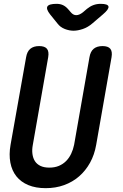

<svg xmlns="http://www.w3.org/2000/svg" viewBox="-20 -970 640 1000"><path d="M116 -672Q121 -702 138 -716Q155 -730 184 -730Q213 -730 224.5 -716Q236 -702 231 -672L151 -216Q146 -190 149 -168Q152 -146 162 -130.5Q172 -115 190.5 -106Q209 -97 237 -97Q265 -97 286.5 -106Q308 -115 324 -131Q340 -147 350.5 -169Q361 -191 366 -216L446 -672Q451 -702 468 -716Q485 -730 514 -730Q543 -730 554.5 -716Q566 -702 561 -672L481 -216Q472 -164 449 -122.5Q426 -81 392 -51.5Q358 -22 314 -6Q270 10 218 10Q166 10 127.5 -6Q89 -22 65.5 -51.5Q42 -81 34 -123Q26 -165 35 -216ZM275 -950Q294 -950 308.5 -943Q323 -936 335 -922L348 -907Q361 -891 377 -891Q393 -891 412 -906L433 -924Q449 -937 466.5 -943.5Q484 -950 504 -950Q542 -950 545 -936Q548 -922 516 -895L461 -848Q438 -828 411.5 -819Q385 -810 363 -810Q341 -810 317.5 -819Q294 -828 279 -848L241 -895Q219 -923 227 -936.5Q235 -950 275 -950Z"/></svg>

Font: Maple Mono NL SemiBold
Style: Italic
Weight: 600
Italic angle: -10°
Monospace: yes
Designer: subframe7536
Version: Version 7.000